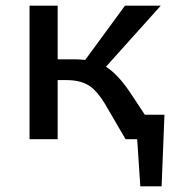

<svg xmlns="http://www.w3.org/2000/svg" viewBox="-20 -490 625 676"><path d="M559 -86 549 166H474L463 0H422L355 -115Q324 -169 293.5 -188.5Q263 -208 214 -208H183V0H84V-470H183V-281H247Q260 -281 280 -279L420 -470H546L353 -255Q398 -227 445 -154L490 -86Z"/></svg>

Font: Ysabeau SC Semibold
Style: Regular
Weight: 600
Designer: Christian Thalmann (Catharsis Fonts)
Version: Version 0.003